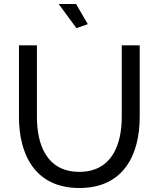

<svg xmlns="http://www.w3.org/2000/svg" viewBox="-20 -937 795 962"><path d="M377 -76C215 -76 165 -211 165 -351V-710H75V-351C75 -169 151 5 378 5C597 5 680 -159 680 -351V-710H590V-351C590 -215 542 -76 377 -76ZM363 -796 420 -816 361 -917H274Z"/></svg>

Font: Raleway Med
Style: Regular
Weight: 500
Designer: Matt McInerney, Pablo Impallari, Rodrigo Fuenzalida
Foundry: Matt McInerney, Pablo Impallari, Rodrigo Fuenzalida
Version: Version 3.00 July 28, 2015